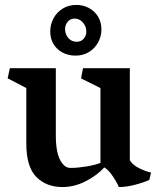

<svg xmlns="http://www.w3.org/2000/svg" viewBox="-20 -737 635 769"><path d="M10.7 -423.3 19.5 -463.9H203.6V-192.4Q203.6 -103 238.3 -73.2Q244.1 -68.4 250 -66.4Q255.9 -64.5 263.7 -64.5Q291 -64.5 325.2 -70.1Q359.4 -75.7 382.3 -84.5V-384.3L304.7 -422.9L312.5 -463.9H500V-95.2Q511.2 -76.2 538.1 -63Q564.9 -49.8 585 -45.9L578.1 -16.6Q558.1 -6.8 522.2 2.7Q486.3 12.2 456.1 12.2Q449.7 -3.9 432.6 -29.8Q415.5 -55.7 397.9 -66.4Q367.2 -33.2 322 -10.5Q276.9 12.2 230.5 12.2Q165.5 12.2 125.5 -28.3Q85.4 -68.8 85.4 -162.1V-384.3ZM181.2 -610.8Q181.2 -639.2 194.3 -663.6Q207.5 -688 231.2 -702.6Q254.9 -717.3 286.1 -717.3Q313 -717.3 335.9 -705.1Q358.9 -692.9 372.6 -670.7Q386.2 -648.4 386.2 -619.6Q386.2 -590.8 372.8 -566.7Q359.4 -542.5 335.7 -528.3Q312 -514.2 282.7 -514.2Q254.4 -514.2 231.2 -526.1Q208 -538.1 194.6 -560.1Q181.2 -582 181.2 -610.8ZM325.7 -610.8Q325.7 -631.3 312 -647Q298.3 -662.6 278.8 -662.6Q262.2 -662.6 251.5 -650.1Q240.7 -637.7 240.7 -620.6Q240.7 -600.1 253.4 -585Q266.1 -569.8 287.6 -569.8Q304.7 -569.8 315.2 -581.8Q325.7 -593.8 325.7 -610.8Z"/></svg>

Font: Vesper Libre Medium
Style: Regular
Weight: 500
Designer: Robert Keller & Kimya Gandhi
Foundry: Mota Italic
Version: Version 1.058